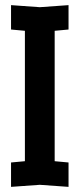

<svg xmlns="http://www.w3.org/2000/svg" viewBox="-20 -724 310 748"><path d="M23 4V-91L77 -96V-604L23 -609V-704L135 -696L247 -704V-609L193 -604V-96L247 -91V4L135 -4Z"/></svg>

Font: Tektur Condensed Medium
Style: Regular
Weight: 500
Width: 3
Designer: Adam Jagosz
Foundry: Adam Jagosz
Version: Version 1.005;gftools[0.9.30]